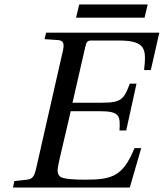

<svg xmlns="http://www.w3.org/2000/svg" viewBox="-20 -838 732 858"><path d="M320 -759H626L640 -818H334ZM38 0H560L611 -176H581C530 -53 485 -35 362 -35C313 -35 263 -38 250 -48C235 -60 234 -75 245 -122L296 -341H427C515 -341 518 -320 514 -255H544L590 -464H560C534 -395 523 -379 435 -379H304L361 -628C366 -652 372 -657 389 -657H510C636 -657 633 -615 624 -525H654L692 -692H186L179 -663L239 -659C262 -657 269 -645 261 -611L141 -83C133 -49 124 -37 100 -35L44 -29Z"/></svg>

Font: Heuristica
Style: Italic
Weight: 400
Italic angle: -13°
Version: Version 1.0.1